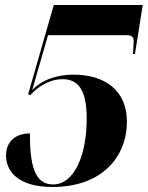

<svg xmlns="http://www.w3.org/2000/svg" viewBox="-20 -734 588 764"><path d="M189 10C386 10 485 -110 485 -250C485 -372 400 -437 272 -437C215 -437 148 -420 108 -375L171 -594H485C507 -594 512 -584 512 -569C512 -560 510 -537 509 -519H517L548 -714H194L92 -359L100 -355C141 -400 189 -419 228 -419C292 -419 325 -376 325 -262C325 -115 275 0 191 0C115 0 99 -83 99 -203C34 -203 4 -163 4 -116C4 -48 57 10 189 10Z"/></svg>

Font: Noto Serif Display SemiCondensed ExtraBold
Style: Italic
Weight: 800
Width: 4
Italic angle: -12°
Designer: Monotype Design Team
Foundry: Monotype Imaging Inc.
Version: Version 2.009